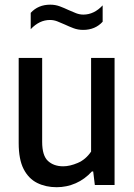

<svg xmlns="http://www.w3.org/2000/svg" viewBox="-20 -792 575 822"><path d="M222.5 9.5Q176 9.5 139.2 -8.8Q102.5 -27 81.2 -68.2Q60 -109.5 60 -179.5V-544H160.5V-185Q160.5 -125.5 185.5 -102.8Q210.5 -80 250.5 -80Q279 -80 313 -94.5Q347 -109 370 -143V-544H470.5V0H386L379 -58H373.5Q343 -24.5 304.2 -7.5Q265.5 9.5 222.5 9.5ZM336 -664Q314 -664 294.8 -671.2Q275.5 -678.5 257.5 -687Q241 -694.5 225.5 -700.5Q210 -706.5 194 -706.5Q148.5 -706.5 111.5 -667V-737Q143.5 -772 195 -772Q217 -772 236.2 -764.8Q255.5 -757.5 273.5 -749Q290 -741.5 305.5 -735.5Q321 -729.5 337 -729.5Q382.5 -729.5 419.5 -769V-699Q387.5 -664 336 -664Z"/></svg>

Font: Encode Sans SmCnd Md
Style: Regular
Weight: 500
Width: 4
Designer: Multiple Designers
Foundry: Impallari Type
Version: Version 3.002; ttfautohint (v1.8.3) -l 8 -r 50 -G 200 -x 14 